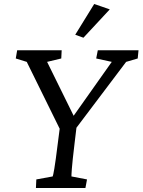

<svg xmlns="http://www.w3.org/2000/svg" viewBox="-20 -942 714 962"><path d="M612 -632 670 -649 674 -690H470L462 -649L540 -632L349 -362L216 -632L287 -649L289 -690H66L59 -649L114 -632L279 -297L270 -227C254 -96 247 -66 244 -58L162 -43L160 0H408L416 -43L338 -58C338 -66 338 -96 354 -227L363 -302ZM357 -768 398 -753 530 -895 452 -922Z"/></svg>

Font: TPK Tissa Web
Style: Italic
Weight: 400
Italic angle: -7°
Designer: Jacques Le Bailly, Suppakit Chalermlarp | Katatrad Co.,Ltd.
Foundry: Jacques Le Bailly, Cadson Demak Co.,Ltd.
Version: Version 5.000;Glyphs 3.1.2 (3151)